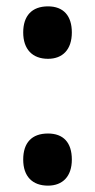

<svg xmlns="http://www.w3.org/2000/svg" viewBox="-20 -573 300 604"><path d="M53 -471C53 -418 82 -388 131 -388C177 -388 206 -417 206 -471C206 -523 180 -553 131 -553C80 -553 53 -523 53 -471ZM53 -71C53 -18 82 11 131 11C177 11 206 -18 206 -71C206 -125 179 -153 131 -153C80 -153 53 -124 53 -71Z"/></svg>

Font: Noto Sans Hebrew ExtraCondensed
Style: Bold
Weight: 700
Width: 2
Designer: Monotype Design Team
Foundry: Monotype Imaging Inc.
Version: Version 2.004